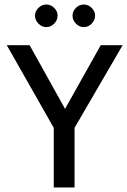

<svg xmlns="http://www.w3.org/2000/svg" viewBox="-20 -830 563 850"><path d="M111 -630 268 -348 426 -630H523L310 -264V0H218V-264L10 -630ZM135 -761Q135 -780 150 -795Q165 -810 185 -810Q205 -810 220 -795Q235 -780 235 -761Q235 -741 220 -725.5Q205 -710 185 -710Q165 -710 150 -725.5Q135 -741 135 -761ZM301 -761Q301 -780 316 -795Q331 -810 351 -810Q371 -810 386 -795Q401 -780 401 -761Q401 -741 386 -725.5Q371 -710 351 -710Q331 -710 316 -725.5Q301 -741 301 -761Z"/></svg>

Font: Mukta Vaani
Style: Regular
Weight: 400
Designer: Noopur Datye, Girish Dalvi, Yashodeep Gholap, Pallavi Karambelkar
Foundry: Ek Type
Version: Version 2.538;PS 1.000;hotconv 16.6.51;makeotf.lib2.5.65220;